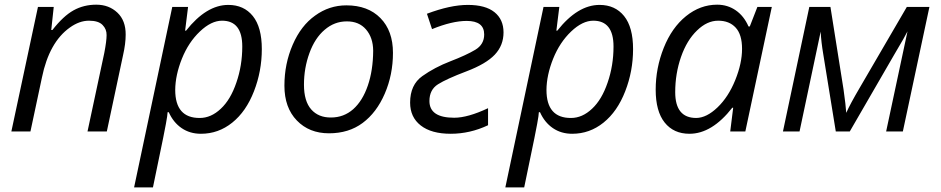

<svg xmlns="http://www.w3.org/2000/svg" viewBox="-20 -565 4044 825"><path d="M438 -414.1Q438.5 -439.5 420.9 -457.5Q403.3 -476.1 362.3 -476.1Q321.3 -476.1 280.3 -446.8Q191.4 -383.8 160.2 -231.9L110.8 0H28.8L143.1 -535.2H210.9L200.2 -436H205.1Q252 -496.1 295.9 -520.5Q339.8 -544.9 393.6 -544.9Q448.2 -544.9 484.4 -510.7Q520.5 -476.6 520 -416Q520 -377.4 508.8 -328.1L439 0H356L428.2 -337.9Q438 -388.7 438 -414.1Z M934.1 -476.1Q887.7 -476.1 838.9 -429.7Q790 -383.3 761.7 -313Q733.4 -242.2 732.9 -178.7Q732.9 -57.6 838.4 -58.1Q886.7 -58.1 928.7 -97.7Q970.7 -136.7 995.6 -210Q1021 -283.2 1021 -365.2Q1021 -476.1 934.1 -476.1ZM843.3 9.8Q795.9 9.8 760.3 -14.6Q724.6 -39.1 705.1 -83H700.2L698.2 -64.5Q694.3 -31.2 637.2 240.2H556.2L720.2 -535.2H788.1L775.4 -433.1H779.3Q866.7 -543.9 960.9 -543.9Q1027.8 -543.9 1066.4 -496.1Q1105 -448.2 1105 -354Q1105 -259.3 1071.3 -172.9Q1037.6 -85.9 978 -38.1Q918.5 9.8 843.3 9.8Z M1583.5 -347.2Q1583 -403.3 1552.7 -438.5Q1522.5 -473.6 1469.7 -473.1Q1417 -473.1 1375 -437Q1333 -401.4 1309.6 -336.9Q1286.1 -272.5 1286.1 -201.2Q1286.1 -129.9 1317.4 -94.7Q1348.6 -59.6 1402.3 -60.1Q1457 -60.1 1497.6 -95.7Q1538.1 -131.8 1560.5 -197.3Q1583 -262.7 1583.5 -347.2ZM1468.3 -542Q1561 -542 1614.7 -487.3Q1668.5 -432.6 1668.5 -337.9Q1668.5 -244.1 1633.3 -162.6Q1598.1 -81.1 1538.1 -36.6Q1478.5 7.8 1393.6 7.8Q1308.6 7.8 1255.4 -47.4Q1202.1 -102.5 1202.1 -196.8Q1202.1 -291 1237.8 -373Q1273.4 -455.1 1334 -498Q1394.5 -542 1468.3 -542Z M1825.2 -130.9Q1825.2 -59.1 1931.6 -59.1Q1990.2 -59.1 2077.1 -100.1V-26.9Q1999.5 9.8 1916.5 9.8Q1833.5 9.8 1787.8 -25.9Q1742.2 -61.5 1742.2 -124Q1742.2 -200.7 1794.7 -238Q1847.2 -275.4 1915.5 -301.8Q1983.9 -328.1 2022.2 -351.1Q2060.5 -374 2060.5 -417Q2060.5 -475.1 1985.4 -475.1Q1922.9 -475.1 1836.4 -439.9L1814.5 -505.9Q1915 -543.9 1990.2 -543.9Q2065.9 -543.9 2104.7 -512.7Q2143.6 -481.4 2143.6 -425.8Q2143.6 -370.1 2106.2 -330.3Q2068.8 -290.5 1983.9 -258.3Q1898.9 -226.1 1862.1 -202.9Q1825.2 -179.7 1825.2 -130.9Z M2529.3 -476.1Q2482.9 -476.1 2434.1 -429.7Q2385.3 -383.3 2356.9 -313Q2328.6 -242.2 2328.1 -178.7Q2328.1 -57.6 2433.6 -58.1Q2481.9 -58.1 2523.9 -97.7Q2565.9 -136.7 2590.8 -210Q2616.2 -283.2 2616.2 -365.2Q2616.2 -476.1 2529.3 -476.1ZM2438.5 9.8Q2391.1 9.8 2355.5 -14.6Q2319.8 -39.1 2300.3 -83H2295.4L2293.5 -64.5Q2289.6 -31.2 2232.4 240.2H2151.4L2315.4 -535.2H2383.3L2370.6 -433.1H2374.5Q2461.9 -543.9 2556.2 -543.9Q2623 -543.9 2661.6 -496.1Q2700.2 -448.2 2700.2 -354Q2700.2 -259.3 2666.5 -172.9Q2632.8 -85.9 2573.2 -38.1Q2513.7 9.8 2438.5 9.8Z M2881.3 -168.9Q2881.3 -58.1 2971.7 -58.1Q3016.1 -58.6 3063 -103.5Q3109.9 -148.4 3139.2 -220.7Q3168.5 -293 3168.5 -355Q3168.5 -416.5 3141.1 -446.3Q3113.8 -476.1 3065.9 -476.1Q3018.1 -476.1 2975.1 -434.1Q2931.2 -392.1 2906.2 -320.3Q2881.3 -248.5 2881.3 -168.9ZM3061.5 -544.9Q3106.4 -544.9 3141.6 -520.5Q3176.8 -496.1 3196.3 -451.2H3201.7L3234.4 -535.2H3296.4L3182.6 0H3117.7L3130.4 -102.1H3126.5Q3039.1 9.8 2942.4 9.8Q2874.5 9.8 2835.9 -38.6Q2797.4 -86.9 2797.4 -179.7Q2797.4 -272.5 2832 -359.4Q2866.7 -446.3 2927.7 -495.6Q2988.8 -544.9 3061.5 -544.9Z M3787.6 0 3879.4 -430.2Q3871.6 -413.1 3822.3 -330.1L3631.3 0H3571.3L3517.6 -331.1Q3508.3 -386.2 3506.3 -429.2L3415.5 0H3344.2L3457.5 -535.2H3548.3L3604.5 -181.2Q3614.3 -111.8 3616.2 -80.1Q3632.8 -117.7 3675.3 -189.9L3876.5 -535.2H3973.6L3859.4 0Z"/></svg>

Font: OpenSans-Italic
Style: Italic
Weight: 400
Italic angle: -12°
Foundry: Ascender Corporation
Version: Version 1.10